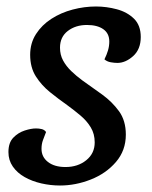

<svg xmlns="http://www.w3.org/2000/svg" viewBox="-20 -550 468 592"><path d="M165 22Q136 22 107.5 15.5Q79 9 56 -4Q33 -17 19.5 -36.5Q6 -56 6 -81Q6 -110 21 -125.5Q36 -141 56 -147.5Q76 -154 91 -154Q100 -154 108.5 -152Q117 -150 122 -143Q117 -130 112.5 -118Q108 -106 108 -91Q108 -66 128 -50.5Q148 -35 182 -35Q220 -35 246 -56Q272 -77 272 -111Q272 -137 260 -157Q248 -177 228.5 -193.5Q209 -210 187 -226Q160 -245 134 -266Q108 -287 90.5 -314.5Q73 -342 73 -381Q73 -417 91 -445Q109 -473 138.5 -492Q168 -511 204 -520.5Q240 -530 276 -530Q308 -530 340 -521.5Q372 -513 393 -492.5Q414 -472 414 -436Q414 -398 390.5 -377Q367 -356 342 -356Q333 -356 321.5 -358Q310 -360 302 -367Q309 -381 313 -394.5Q317 -408 317 -422Q317 -447 298.5 -460Q280 -473 248 -473Q213 -473 189 -454.5Q165 -436 165 -403Q165 -381 174.5 -363.5Q184 -346 199.5 -331Q215 -316 234 -302Q264 -281 295 -258.5Q326 -236 347 -207Q368 -178 368 -135Q368 -86 337.5 -50.5Q307 -15 260 3.5Q213 22 165 22Z"/></svg>

Font: Sansita Swashed Light Light
Style: Regular
Weight: 300
Version: Version 1.003